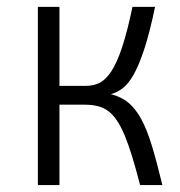

<svg xmlns="http://www.w3.org/2000/svg" viewBox="-20 -532 518 552"><path d="M150.9 -512.2V-285.2H228Q249 -285.2 266.8 -294.2Q284.7 -303.2 300.8 -328.1Q316.9 -353 331.5 -397.5Q346.2 -441.9 360.8 -512.2H425.8Q410.2 -437.5 394.8 -390.9Q379.4 -344.2 364 -317.1Q348.6 -290 332.5 -278.1Q316.4 -266.1 298.8 -261.2Q328.6 -253.9 349.4 -236.6Q370.1 -219.2 386.7 -188.5Q403.3 -157.7 417.2 -111.3Q431.2 -64.9 446.8 0H382.8Q370.6 -46.9 359.9 -82Q349.1 -117.2 338.4 -142.8Q327.6 -168.5 316.2 -185.5Q304.7 -202.6 291.3 -212.6Q277.8 -222.7 261.2 -226.8Q244.6 -231 224.1 -231H150.9V0H88.9V-512.2Z"/></svg>

Font: Clear Sans Light
Style: Regular
Weight: 300
Foundry: Intel Corporation
Version: Version 1.00